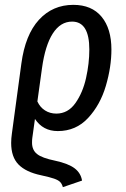

<svg xmlns="http://www.w3.org/2000/svg" viewBox="-20 -558 520 791"><path d="M113 11Q112 18 112 30Q112 60 132.5 76.5Q153 93 207 104Q262 116 287.5 135.5Q313 155 318 186L239 213Q235 199 227.5 191.5Q220 184 203 178Q186 172 149 164Q87 151 56.5 120Q26 89 26 31Q26 13 29 -8L68 -296Q84 -415 140.5 -476.5Q197 -538 282 -538Q358 -538 398.5 -489Q439 -440 439 -354Q439 -282 416 -204Q393 -126 343 -72Q293 -18 218 -18Q157 -18 124 -68ZM134 -140Q145 -116 165.5 -103Q186 -90 212 -90Q260 -90 290.5 -133Q321 -176 334.5 -236.5Q348 -297 348 -354Q348 -469 277 -469Q229 -469 197.5 -420Q166 -371 153 -277Z"/></svg>

Font: Fira Sans Compressed
Style: Italic
Weight: 400
Width: 1
Italic angle: -8°
Designer: bBox Type GmbH & Carrois Corporate GbR & Edenspiekermann AG
Foundry: bBox Type GmbH & Carrois Corporate GbR & Edenspiekermann AG
Version: Version 4.301